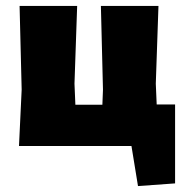

<svg xmlns="http://www.w3.org/2000/svg" viewBox="-20 -492 625 647"><path d="M44 0 53 -190 46 -472H240L231 -210L234 -139H325L327 -190L320 -472H514L505 -210L508 -140H570V126L445 135L423 0Z"/></svg>

Font: Alegreya Sans SC Black
Style: Regular
Weight: 900
Designer: Juan Pablo del Peral
Foundry: Huerta Tipografica
Version: Version 2.007